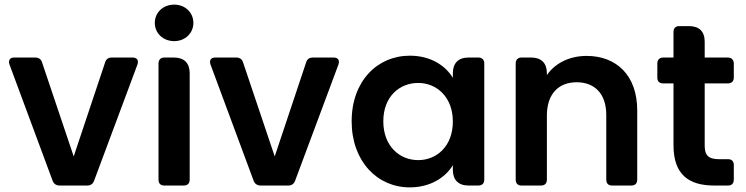

<svg xmlns="http://www.w3.org/2000/svg" viewBox="-20 -803 3229 831"><path d="M133 -554H41C23 -554 15 -542 21 -524L208 -20C213 -7 224 0 238 0H358C372 0 382 -7 387 -20L575 -524C581 -542 573 -554 554 -554H464C449 -554 439 -547 435 -533L299 -126L162 -533C158 -547 147 -554 133 -554Z M666 -528V-26C666 -9 675 0 691 0H775C792 0 801 -9 801 -26V-486C801 -530 777 -554 733 -554H691C675 -554 666 -544 666 -528ZM650 -704C650 -660 685 -625 734 -625C782 -625 817 -660 817 -704C817 -748 782 -783 734 -783C685 -783 650 -748 650 -704Z M1003 -554H911C893 -554 885 -542 891 -524L1078 -20C1083 -7 1094 0 1108 0H1228C1242 0 1252 -7 1257 -20L1445 -524C1451 -542 1443 -554 1424 -554H1334C1319 -554 1309 -547 1305 -533L1169 -126L1032 -533C1028 -547 1017 -554 1003 -554Z M1754 -562C1613 -562 1502 -452 1502 -278C1502 -105 1613 8 1753 8C1843 8 1908 -35 1940 -88V-68C1940 -24 1964 0 2008 0H2050C2067 0 2076 -9 2076 -26V-528C2076 -544 2067 -554 2050 -554H2008C1964 -554 1940 -530 1940 -486V-466C1909 -518 1845 -562 1754 -562ZM1790 -444C1870 -444 1940 -383 1940 -277C1940 -170 1870 -110 1790 -110C1709 -110 1639 -171 1639 -278C1639 -385 1709 -444 1790 -444Z M2212 -528V-26C2212 -9 2221 0 2237 0H2321C2338 0 2347 -9 2347 -26V-303C2347 -398 2399 -447 2476 -447C2553 -447 2604 -398 2604 -306V-26C2604 -9 2613 0 2629 0H2712C2729 0 2738 -9 2738 -26V-325C2738 -478 2647 -561 2519 -561C2444 -561 2382 -529 2347 -478V-486C2347 -530 2323 -554 2279 -554H2237C2221 -554 2212 -544 2212 -528Z M2895 -665V-554H2851C2834 -554 2825 -544 2825 -528V-467C2825 -451 2834 -442 2851 -442H2895V-174C2895 -45 2964 0 3071 0H3131C3147 0 3156 -9 3156 -26V-89C3156 -105 3147 -114 3131 -114H3092C3046 -114 3030 -131 3030 -173V-442H3130C3146 -442 3156 -451 3156 -467V-528C3156 -544 3146 -554 3130 -554H3030V-623C3030 -667 3006 -690 2962 -690H2920C2904 -690 2895 -681 2895 -665Z"/></svg>

Font: Arvore Sans SemiBold
Style: Regular
Weight: 600
Designer: Jonny Pinhorn (Latin) Dan Schunck (customization for Arvore)
Version: Version 1.000;Glyphs 3.3 (3305)